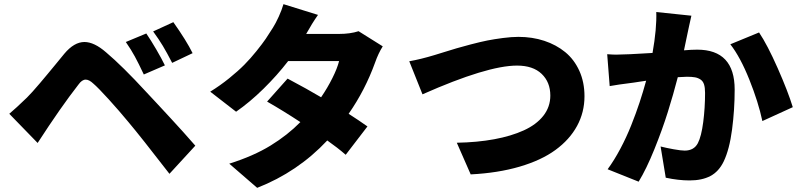

<svg xmlns="http://www.w3.org/2000/svg" viewBox="-20 -833 3864 928"><path d="M687.1 -671.2Q709.2 -638.8 735.3 -594.1Q761.4 -549.4 777 -517L675.1 -473Q649.5 -527.3 631.7 -560Q614 -592.7 588.1 -630ZM817.8 -725.9Q881 -636.7 910.9 -576L812.1 -529.1Q786.6 -578.8 767.2 -611Q747.9 -643.1 720.2 -681.1ZM24.9 -283Q56.8 -309.7 110.1 -361.2Q122.2 -373.2 137.4 -390.1Q152.7 -407 173.1 -431.1Q193.5 -455.3 208.6 -473.4Q223.7 -491.5 250.7 -524.3Q277.7 -557.2 290.8 -573.2Q338.4 -630 388.1 -630Q435.4 -630 492.9 -579.9Q571.7 -513.5 687.1 -388.1Q693.9 -381 739.2 -332.4Q784.4 -283.7 807 -259.2Q829.5 -234.7 865.1 -195.5Q900.6 -156.2 924 -128.9L799 7.1Q659.8 -172.9 600.9 -242.9Q556.1 -297.2 505 -353.5Q453.8 -409.8 431.1 -429Q410.9 -448.2 394.2 -448.2Q376.1 -448.2 359 -424Q273.4 -314.3 161.9 -142Z M1713.1 -682.2 1829.9 -609Q1808.6 -575.3 1793 -530.9Q1745 -397.7 1665.1 -283Q1714.8 -251.1 1756 -221.9L1650.9 -84.9Q1610.8 -119.7 1561.8 -154.1Q1419 -1.8 1223 74.9L1088.1 -41.9Q1205.3 -78.8 1287.6 -129.4Q1370 -180 1431.8 -242.9Q1350.9 -296.2 1271 -342L1370 -453.1Q1466.3 -402 1532 -362.9Q1563.2 -408.7 1586.6 -455.6Q1610.1 -502.5 1619 -538H1372.9Q1319.2 -468.4 1253.4 -403.8Q1187.5 -339.1 1121.1 -293L996.1 -389.9Q1044.4 -419.7 1087.9 -454.9Q1131.4 -490.1 1161 -520.1Q1190.7 -550.1 1219.6 -586.1Q1248.6 -622.2 1264.4 -645.4Q1280.2 -668.7 1299 -698.9Q1312.5 -720.2 1327.4 -752.8Q1342.3 -785.5 1350.1 -812.9L1517 -761Q1488.3 -720.2 1459.9 -669H1619Q1672.9 -669 1713.1 -682.2Z M1958.1 -536.9Q2013.1 -546.5 2081 -567.1Q2081.3 -567.1 2123.8 -580.3Q2166.2 -593.4 2187 -599.6Q2207.7 -605.8 2255.1 -618.3Q2302.6 -630.7 2335.6 -637.3Q2368.6 -643.8 2410.5 -649.3Q2452.4 -654.8 2485.8 -654.8Q2552.9 -654.8 2610.8 -635.7Q2668.7 -616.5 2712 -581Q2755.3 -545.5 2780.2 -490.6Q2805 -435.7 2805 -367.9Q2805 -290.1 2769 -224.1Q2733 -158 2664.6 -108.1Q2596.2 -58.2 2491.5 -27.5Q2386.7 3.2 2255 9.9L2187.9 -143.1Q2286.9 -144.9 2368.8 -160Q2450.6 -175.1 2511.5 -202.8Q2572.4 -230.5 2606.2 -273.4Q2639.9 -316.4 2639.9 -371.1Q2639.9 -435.7 2598 -475.9Q2556.1 -516 2479 -516Q2335.2 -516 2022 -377.1Z M3152 -774.9 3321.7 -757.1Q3317.5 -740.1 3310.5 -706.7Q3303.6 -673.3 3301.8 -665.8Q3290.1 -608 3285.9 -589.8Q3323.2 -593 3349.8 -593Q3530.9 -593 3530.9 -399.9Q3530.9 -302.9 3518.3 -206.9Q3505.7 -110.8 3478 -52.9Q3454.2 -3.6 3413.5 17.8Q3372.9 39.1 3312.9 39.1Q3258.9 39.1 3197.8 25.9L3172.9 -125Q3200.6 -117.9 3236.3 -111.5Q3272 -105.1 3289.1 -105.1Q3334.2 -105.1 3353 -141Q3370 -174 3378.9 -242.7Q3387.8 -311.4 3387.8 -383.9Q3387.8 -409.4 3382.8 -425.1Q3377.8 -440.7 3365.8 -448.7Q3353.7 -456.7 3339 -459.3Q3324.2 -462 3300.1 -462Q3290.1 -462 3256 -459.9Q3234.4 -376.4 3207.9 -291.9Q3181.5 -207.4 3142.8 -111.5Q3104 -15.6 3066.8 45.1L2916.9 -14.9Q2948.9 -58.6 2978.3 -114Q3007.8 -169.4 3030.9 -227.5Q3054 -285.5 3071.2 -337.5Q3088.4 -389.6 3103 -442.8Q3089.8 -440.7 3070 -437.9Q3050.1 -435 3044 -433.9Q2962.4 -423.7 2926.8 -416.9L2914.8 -571Q2942.5 -568.9 2957.7 -568.9Q2980.8 -568.9 3024.9 -571Q3040.1 -571.7 3078.1 -573.9Q3116.1 -576 3133.9 -577.1Q3154.8 -695.3 3152 -774.9ZM3509.9 -619 3648.8 -676.1Q3688.9 -616.5 3738.8 -503.6Q3788.7 -390.6 3811.8 -315L3664.8 -247.9Q3645.6 -338.8 3601.9 -448Q3558.2 -557.2 3509.9 -619Z"/></svg>

Font: Karasuma Gothic
Style: Black
Weight: 900
Designer: Rasmus Andersson / Ryoko Nishizuka
Foundry: Genbu
Version: Version 1.00